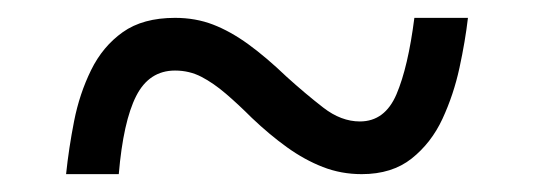

<svg xmlns="http://www.w3.org/2000/svg" viewBox="-20 -464 599 215"><path d="M54 -269Q57 -298 63 -328.5Q69 -359 82 -385.5Q95 -412 117.5 -428Q140 -444 176 -444Q199 -444 218.5 -436.5Q238 -429 258 -414.5Q278 -400 301 -378Q322 -359 342 -343.5Q362 -328 383 -328Q411 -328 424 -358.5Q437 -389 444 -444H504Q501 -418 494.5 -388Q488 -358 475.5 -331Q463 -304 441 -286.5Q419 -269 385 -269Q362 -269 341.5 -277Q321 -285 301.5 -299Q282 -313 262 -332Q247 -347 233 -359Q219 -371 205.5 -378Q192 -385 176 -385Q147 -385 132.5 -356.5Q118 -328 113 -269Z"/></svg>

Font: Noto Serif Malayalam
Style: Regular
Weight: 400
Designer: Indian type Foundry, Jelle Bosma, Monotype Design Team
Foundry: Monotype Imaging Inc.
Version: Version 2.103